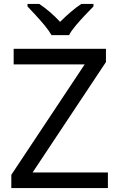

<svg xmlns="http://www.w3.org/2000/svg" viewBox="-20 -964 612 984"><path d="M533 0H38V-68L414 -634H50V-714H523V-646L147 -80H533ZM244 -784Q231 -807 209 -833.5Q187 -860 163 -886Q139 -912 121 -931V-944H181Q207 -927 235 -903Q263 -879 288 -852Q315 -879 343 -903Q371 -927 397 -944H459V-931Q440 -912 415.5 -886Q391 -860 368.5 -833.5Q346 -807 334 -784Z"/></svg>

Font: Noto Sans Ethiopic
Style: Regular
Weight: 400
Designer: Monotype Design Team
Foundry: Monotype Imaging Inc.
Version: Version 2.102; ttfautohint (v1.8.4.7-5d5b)